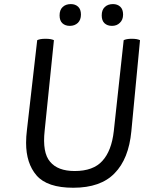

<svg xmlns="http://www.w3.org/2000/svg" viewBox="-20 -886 706 930"><path d="M241.2 -691.4Q235.4 -694.3 225.6 -696.3Q214.8 -698.2 201.2 -698.2Q185.5 -698.2 175.8 -696.3Q166 -694.3 160.2 -691.4Q143.6 -545.9 110.4 -255.9Q108.4 -242.2 107.4 -224.6Q106.4 -208 106.4 -194.3Q106.4 -94.7 157.2 -36.1Q209 23.4 335 23.4Q467.8 23.4 535.2 -46.9Q603.5 -116.2 616.2 -250Q629.9 -397.5 658.2 -691.4Q652.3 -694.3 642.6 -696.3Q632.8 -698.2 618.2 -698.2Q604.5 -698.2 594.7 -696.3Q585 -694.3 579.1 -691.4Q563.5 -543.9 531.2 -251Q520.5 -155.3 475.6 -106.4Q431.6 -57.6 341.8 -57.6Q259.8 -57.6 222.7 -102.5Q184.6 -146.5 196.3 -252.9Q210.9 -399.4 241.2 -691.4ZM527.3 -866.2Q502 -866.2 487.3 -851.6Q472.7 -837.9 472.7 -811.5Q472.7 -786.1 486.3 -773.4Q500 -760.7 522.5 -760.7Q545.9 -760.7 560.5 -775.4Q576.2 -790 576.2 -815.4Q576.2 -840.8 562.5 -853.5Q548.8 -866.2 527.3 -866.2ZM323.2 -866.2Q297.9 -866.2 283.2 -851.6Q268.6 -837.9 268.6 -811.5Q268.6 -786.1 282.2 -773.4Q295.9 -760.7 318.4 -760.7Q341.8 -760.7 357.4 -775.4Q372.1 -790 372.1 -815.4Q372.1 -840.8 358.4 -853.5Q344.7 -866.2 323.2 -866.2Z"/></svg>

Font: cl
Style: Italic
Weight: 400
Designer: Mitja Miklavcic
Version: Version 7.504; 2011; Build 1022